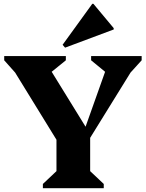

<svg xmlns="http://www.w3.org/2000/svg" viewBox="-20 -983 762 1003"><path d="M204 0V-22L275 -89V-253L59 -604L2 -668V-690H324V-668L250 -608L427 -321L529 -608L456 -668V-690H720V-668L662 -604L451 -263V-89L522 -22V0ZM320 -734 307 -749 462 -963H468L574 -836V-829Z"/></svg>

Font: Platypi
Style: Bold
Weight: 700
Designer: David Sargent
Foundry: Bolt Cutter Type
Version: Version 1.200; ttfautohint (v1.8.4.7-5d5b)